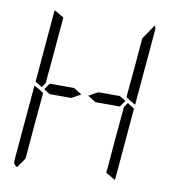

<svg xmlns="http://www.w3.org/2000/svg" viewBox="-102 -1073 1021 1157"><g transform="rotate(10 408.0 -494.0)"><path d="M485 -531H617L655 -508L628 -469H479L429 -500ZM672 -498 714 -471 677 -41Q677 -34 674 -28L617 -62V-70L618 -82L619 -83L623 -134L634 -265L651 -450L652 -469ZM144 -502 102 -529 139 -959Q139 -966 142 -972L199 -938L198 -928V-918L193 -866L182 -735L165 -548L164 -531ZM82 -2Q56 -12 59 -41L99 -500V-505L133 -485L150 -474L158 -469L157 -452L140 -265L129 -134L125 -83L124 -82V-72L123 -62ZM331 -469H199L161 -492L188 -531H337L387 -500ZM757 -959 717 -500V-495L683 -515L666 -526L658 -531L659 -550L676 -735L687 -866L690 -897L750 -986Q759 -974 757 -959Z"/></g></svg>

Font: DSEG14 Modern
Style: Light Italic
Weight: 300
Italic angle: -5°
Designer: Keshikan(Twitter:@keshinomi_88pro)
Version: Version 0.46